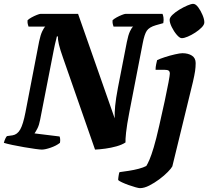

<svg xmlns="http://www.w3.org/2000/svg" viewBox="-36 -776 1080 996"><path d="M181 0Q172 0 146.5 -3.5Q121 -7 89 -12.5Q57 -18 28.5 -24Q0 -30 -16 -35Q-13 -47 -8.5 -56.5Q-4 -66 0 -70L29 -74Q54 -78 69 -104.5Q84 -131 96 -193L167 -561Q174 -595 183.5 -614.5Q193 -634 199 -638H112Q110 -643 108 -651.5Q106 -660 107 -671Q114 -678 127.5 -685.5Q141 -693 155 -698.5Q169 -704 174 -704H369L559 -162Q558 -191 561.5 -227.5Q565 -264 576 -322L622 -558Q629 -594 638.5 -614Q648 -634 655 -638H553Q551 -643 549 -651.5Q547 -660 548 -671Q555 -678 568.5 -685.5Q582 -693 596 -698.5Q610 -704 615 -704H807Q810 -698 812 -685.5Q814 -673 811 -656L772 -645Q738 -635 725.5 -616.5Q713 -598 704 -550L635 -194Q622 -127 618 -88.5Q614 -50 615 -37Q597 -25 568.5 -17Q540 -9 510.5 -5Q481 -1 457 0L291 -476Q261 -560 265 -587H259Q258 -580 254 -566Q250 -552 243 -517L172 -154Q167 -127 158 -109.5Q149 -92 143 -84L273 -68Q275 -64 276 -55Q277 -46 275 -35Q256 -20 227 -10Q198 0 181 0ZM690 200Q684 200 667.5 195.5Q651 191 631.5 184Q612 177 597 170Q582 163 577 158Q577 150 579.5 134.5Q582 119 584 117Q606 114 632.5 110Q659 106 683.5 99.5Q708 93 723 85Q730 74 739.5 52Q749 30 761.5 -11.5Q774 -53 790 -124Q806 -194 818.5 -252Q831 -310 838 -348Q845 -386 845 -394Q845 -405 839 -409.5Q833 -414 816 -414H771Q771 -428 774 -442Q777 -456 779 -464Q793 -471 819 -479.5Q845 -488 871.5 -494Q898 -500 910 -500Q940 -500 959.5 -487.5Q979 -475 979 -449Q979 -428 976 -407.5Q973 -387 965 -352L858 87Q853 97 834.5 116Q816 135 790.5 154Q765 173 738.5 186.5Q712 200 690 200ZM907 -578Q896 -578 881 -595.5Q866 -613 855 -635.5Q844 -658 844 -673Q844 -685 858.5 -699Q873 -713 894.5 -726Q916 -739 936 -747.5Q956 -756 966 -756Q979 -756 992 -738.5Q1005 -721 1014.5 -698.5Q1024 -676 1024 -660Q1024 -648 1010.5 -634Q997 -620 977 -607Q957 -594 938 -586Q919 -578 907 -578Z"/></svg>

Font: Texturina 72pt 72pt Black
Style: Italic
Weight: 900
Italic angle: -11°
Designer: Guillermo Torres Carreño
Foundry: Omnibus-Type
Version: Version 1.002; ttfautohint (v1.8.3)